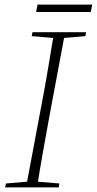

<svg xmlns="http://www.w3.org/2000/svg" viewBox="-20 -814 421 834"><path d="M2 0 6 -17 111 -26H130L238 -17L235 0ZM93 0 161 -362Q176 -440 189 -518Q202 -596 215 -674H263L195 -311Q181 -234 167 -156Q153 -78 141 0ZM118 -657 121 -674H354L351 -657L245 -648H226ZM137 -762 143 -794H381L374 -762Z"/></svg>

Font: Source Serif 4 48pt Light
Style: Italic
Weight: 300
Italic angle: -12°
Designer: Frank Grießhammer
Foundry: Adobe Systems Incorporated
Version: Version 4.004;hotconv 1.0.116;makeotfexe 2.5.65601